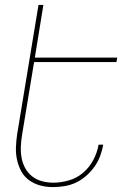

<svg xmlns="http://www.w3.org/2000/svg" viewBox="-20 -755 540 783"><path d="M196 8Q169 8 144.5 1.5Q120 -5 99.5 -19.5Q79 -34 67 -56Q55 -78 49.5 -103Q44 -128 45 -154.5Q46 -181 50 -208L137 -735H157L122 -520H458L455 -502H119L70 -205Q66 -181 65 -157.5Q64 -134 68 -111.5Q72 -89 83 -69Q94 -49 111.5 -35.5Q129 -22 151.5 -16Q174 -10 198 -10Q229 -10 261.5 -19.5Q294 -29 319.5 -51Q345 -73 361 -103.5Q377 -134 382 -165H401Q397 -142 388.5 -119Q380 -96 365.5 -75.5Q351 -55 331.5 -38Q312 -21 290 -10.5Q268 0 243.5 4Q219 8 196 8Z"/></svg>

Font: Iosevka Term Curly Thin
Style: Italic
Weight: 100
Italic angle: -9°
Designer: Belleve Invis
Foundry: Belleve Invis
Version: Version 32.3.0